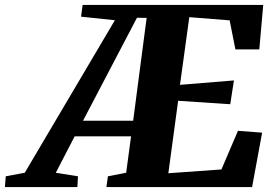

<svg xmlns="http://www.w3.org/2000/svg" viewBox="-121 -763 1117 783"><path d="M-101 0 -97.5 -44 -20 -58.5 347.5 -680.5 209.5 -695 216 -743H952.5L936.5 -561.5H839L815.5 -680L651 -693L613 -417L833 -435L818 -338L605.5 -352L565.5 -56.5L782 -72L849.5 -229.5L948 -222L907 0H313L319 -44L393.5 -58.5L413.5 -207H183.5L106.5 -58.5L197 -44L194.5 0ZM217.5 -270.5H422L477 -690L437.5 -690.5Z"/></svg>

Font: Merriweather 48pt Black
Style: Italic
Weight: 900
Italic angle: -7.8°
Version: Version 2.101